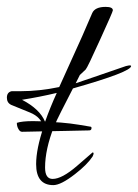

<svg xmlns="http://www.w3.org/2000/svg" viewBox="-21 -524 401 558"><path d="M134 14Q84 14 84 -47Q84 -91 106 -156Q102 -169 92.5 -179.5Q83 -190 66 -197L12 -219Q-1 -225 -1 -240Q-1 -256 13 -259H40Q93 -259 151 -271L152 -273L218 -419L247 -486Q255 -504 286 -504Q307 -504 307 -494Q307 -490 270 -409Q233 -327 228 -322L211 -306L199 -282Q214 -287 250.5 -299.5Q287 -312 345 -332Q349 -333 352 -333.5Q355 -334 356 -334Q360 -334 360 -332Q360 -315 191 -267Q171 -228 157 -200.5Q143 -173 136 -156Q110 -90 110 -37Q110 -4 132 -4Q159 -4 203 -42L248 -81Q251 -81 251 -78Q251 -75 248 -69Q232 -45 197 -18Q156 14 134 14ZM110 -170Q117 -190 125.5 -211Q134 -232 144 -254Q119 -248 93.5 -243Q68 -238 43 -234Q95 -207 110 -170ZM43 -141Q37 -141 32.5 -149Q28 -157 28 -166V-167Q43 -172 75 -172Q85 -172 97 -171.5Q109 -171 122 -170Q160 -168 183.5 -165Q207 -162 241 -156Q245 -156 245 -152Q245 -145 238 -145Q233 -145 214 -144.5Q195 -144 168.5 -143.5Q142 -143 115.5 -142.5Q89 -142 69 -141.5Q49 -141 43 -141Z"/></svg>

Font: Love Light
Style: Regular
Weight: 400
Designer: Robert E. Leuschke
Foundry: Robert E. Leuschke
Version: Version 1.010; ttfautohint (v1.8.3)